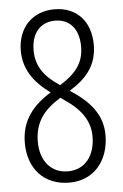

<svg xmlns="http://www.w3.org/2000/svg" viewBox="-53 -762 518 810"><g transform="rotate(-5 206.0 -357.0)"><path d="M208 -724C113 -724 52 -657 52 -562C52 -484 93 -426 162 -376C85 -328 35 -268 35 -173C35 -64 101 10 208 10C313 10 377 -69 377 -177C377 -268 320 -326 243 -376C315 -420 361 -473 361 -561C361 -659 303 -724 208 -724ZM207 -676C269 -676 307 -632 307 -558C307 -484 269 -444 205 -403C141 -445 106 -490 106 -559C106 -631 144 -676 207 -676ZM90 -173C90 -257 131 -307 201 -350L218 -338C293 -288 322 -235 322 -176C322 -97 281 -38 206 -38C135 -38 90 -92 90 -173Z"/></g></svg>

Font: Noto Sans Armenian ExtraCondensed Light
Style: Regular
Weight: 300
Width: 2
Designer: Monotype Design Team
Foundry: Monotype Imaging Inc.
Version: Version 2.008